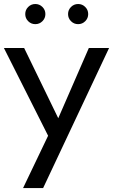

<svg xmlns="http://www.w3.org/2000/svg" viewBox="-26 -706 567 962"><path d="M89.5 236.4 215 -25.9 -6.4 -465.5H95L265.9 -113.6L419.1 -465.5H520.5L190 236.4ZM365.5 -585Q344.5 -585 329.8 -599.8Q315 -614.5 315 -635.5Q315 -656.4 329.8 -671.1Q344.5 -685.9 365.5 -685.9Q386.4 -685.9 401.1 -671.1Q415.9 -656.4 415.9 -635.5Q415.9 -614.5 401.1 -599.8Q386.4 -585 365.5 -585ZM150.9 -585Q130 -585 115.2 -599.8Q100.5 -614.5 100.5 -635.5Q100.5 -656.4 115.2 -671.1Q130 -685.9 150.9 -685.9Q171.8 -685.9 186.6 -671.1Q201.4 -656.4 201.4 -635.5Q201.4 -614.5 186.6 -599.8Q171.8 -585 150.9 -585Z"/></svg>

Font: Spartan Med
Style: Regular
Weight: 500
Designer: Matt Bailey, Mirko Velimirovic
Foundry: Matt Bailey
Version: Version 1.005